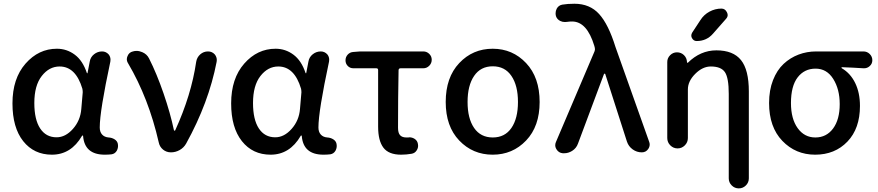

<svg xmlns="http://www.w3.org/2000/svg" viewBox="-20 -830 4785 1046"><path d="M262.7 12.7Q165 12.7 106.4 -61Q47.9 -134.8 47.9 -266.6Q47.9 -402.3 119.1 -483.4Q190.4 -564.5 290 -564.5Q343.8 -564.5 387.2 -532.2Q430.7 -500 453.1 -432.6Q454.1 -430.7 455.6 -430.7Q457 -430.7 457 -432.6L468.8 -494.1Q472.7 -518.6 492.2 -534.2Q511.7 -549.8 536.1 -549.8Q557.6 -549.8 572.3 -533.2Q582 -520.5 582 -504.9Q582 -500 581.1 -494.1Q523.4 -224.6 523.4 -135.7Q523.4 -111.3 536.1 -97.2Q548.8 -83 571.3 -81.1Q589.8 -80.1 604.5 -70.8Q619.1 -61.5 622.1 -45.9Q623 -40 623 -35.2Q623 -21.5 616.2 -8.8Q606.4 7.8 587.9 10.7Q570.3 12.7 550.8 12.7Q440.4 12.7 432.6 -89.8Q431.6 -91.8 429.7 -91.8Q427.7 -91.8 426.8 -89.8Q367.2 12.7 262.7 12.7ZM288.1 -82Q336.9 -82 377.4 -127.9Q418 -173.8 422.9 -236.3L430.7 -327.1Q430.7 -336.9 428.7 -346.7Q392.6 -467.8 304.7 -467.8Q248 -467.8 207.5 -416Q167 -364.3 167 -268.6Q167 -178.7 198.7 -130.4Q230.5 -82 288.1 -82Z M994.1 -47.9Q981.4 -25.4 959 -12.7Q936.5 0 911.1 0Q886.7 0 868.2 -15.1Q849.6 -30.3 844.7 -54.7Q790 -294.9 677.7 -485.4Q670.9 -496.1 670.9 -507.8Q670.9 -515.6 674.8 -524.4Q682.6 -544.9 704.1 -549.8Q713.9 -552.7 723.6 -552.7Q739.3 -552.7 754.9 -545.9Q780.3 -535.2 792 -511.7Q834 -428.7 871.1 -320.8Q908.2 -212.9 927.7 -120.1Q928.7 -118.2 931.2 -118.2Q933.6 -118.2 934.6 -120.1Q1022.5 -312.5 1048.8 -493.2Q1052.7 -517.6 1070.8 -533.7Q1088.9 -549.8 1113.3 -549.8Q1135.7 -549.8 1150.4 -533.2Q1161.1 -519.5 1161.1 -502.9Q1161.1 -498 1160.2 -493.2Q1117.2 -270.5 994.1 -47.9Z M1454.1 12.7Q1356.4 12.7 1297.9 -61Q1239.3 -134.8 1239.3 -266.6Q1239.3 -402.3 1310.5 -483.4Q1381.8 -564.5 1481.4 -564.5Q1535.2 -564.5 1578.6 -532.2Q1622.1 -500 1644.5 -432.6Q1645.5 -430.7 1647 -430.7Q1648.4 -430.7 1648.4 -432.6L1660.2 -494.1Q1664.1 -518.6 1683.6 -534.2Q1703.1 -549.8 1727.5 -549.8Q1749 -549.8 1763.7 -533.2Q1773.4 -520.5 1773.4 -504.9Q1773.4 -500 1772.5 -494.1Q1714.8 -224.6 1714.8 -135.7Q1714.8 -111.3 1727.5 -97.2Q1740.2 -83 1762.7 -81.1Q1781.2 -80.1 1795.9 -70.8Q1810.5 -61.5 1813.5 -45.9Q1814.5 -40 1814.5 -35.2Q1814.5 -21.5 1807.6 -8.8Q1797.9 7.8 1779.3 10.7Q1761.7 12.7 1742.2 12.7Q1631.8 12.7 1624 -89.8Q1623 -91.8 1621.1 -91.8Q1619.1 -91.8 1618.2 -89.8Q1558.6 12.7 1454.1 12.7ZM1479.5 -82Q1528.3 -82 1568.8 -127.9Q1609.4 -173.8 1614.3 -236.3L1622.1 -327.1Q1622.1 -336.9 1620.1 -346.7Q1584 -467.8 1496.1 -467.8Q1439.5 -467.8 1398.9 -416Q1358.4 -364.3 1358.4 -268.6Q1358.4 -178.7 1390.1 -130.4Q1421.9 -82 1479.5 -82Z M2165 12.7Q2097.7 12.7 2068.8 -25.4Q2040 -63.5 2040 -139.6V-448.2Q2040 -458 2030.3 -458H1905.3Q1886.7 -458 1874.5 -470.7Q1862.3 -483.4 1862.3 -501Q1862.3 -519.5 1874.5 -532.7Q1886.7 -545.9 1905.3 -546.9L1942.4 -549.8H2286.1Q2304.7 -549.8 2318.4 -536.6Q2332 -523.4 2332 -504.4Q2332 -485.4 2318.4 -471.7Q2304.7 -458 2286.1 -458H2162.1Q2152.3 -458 2151.4 -448.2Q2148.4 -298.8 2148.4 -133.8Q2148.4 -105.5 2159.7 -93.3Q2170.9 -81.1 2193.4 -81.1Q2199.2 -81.1 2205.1 -81.1Q2208 -82 2210 -82Q2225.6 -82 2239.3 -73.2Q2253.9 -63.5 2256.8 -45.9Q2257.8 -41 2257.8 -36.1Q2257.8 -22.5 2250 -10.7Q2240.2 4.9 2221.7 7.8Q2193.4 12.7 2165 12.7Z M2664.1 12.7Q2555.7 12.7 2481.9 -64.5Q2408.2 -141.6 2408.2 -274.4Q2408.2 -408.2 2481.9 -486.3Q2555.7 -564.5 2664.1 -564.5Q2772.5 -564.5 2846.2 -486.3Q2919.9 -408.2 2919.9 -274.4Q2919.9 -141.6 2846.2 -64.5Q2772.5 12.7 2664.1 12.7ZM2801.8 -274.4Q2801.8 -364.3 2766.1 -416.5Q2730.5 -468.8 2664.6 -468.8Q2598.6 -468.8 2563 -416.5Q2527.3 -364.3 2527.3 -274.4Q2527.3 -184.6 2563 -132.8Q2598.6 -81.1 2664.6 -81.1Q2730.5 -81.1 2766.1 -132.8Q2801.8 -184.6 2801.8 -274.4Z M3128.9 -47.9Q3120.1 -22.5 3096.7 -7.8Q3076.2 4.9 3053.7 4.9Q3049.8 4.9 3045.9 4.9Q3023.4 2.9 3011.7 -16.6Q3004.9 -27.3 3004.9 -39.1Q3004.9 -47.9 3008.8 -56.6L3218.8 -549.8Q3222.7 -558.6 3220.7 -568.4L3217.8 -580.1Q3177.7 -712.9 3096.7 -712.9Q3082 -712.9 3069.3 -710.9Q3063.5 -710 3057.6 -710Q3043.9 -710 3032.2 -715.8Q3014.6 -724.6 3008.8 -742.2Q3006.8 -750 3006.8 -757.8Q3006.8 -770.5 3012.7 -782.2Q3022.5 -800.8 3043 -804.7Q3071.3 -809.6 3109.4 -809.6Q3193.4 -809.6 3244.1 -753.4Q3294.9 -697.3 3333 -574.2L3516.6 -57.6Q3519.5 -49.8 3519.5 -43Q3519.5 -30.3 3511.7 -18.6Q3499 0 3476.6 0Q3449.2 0 3426.8 -16.1Q3404.3 -32.2 3395.5 -58.6L3277.3 -426.8Q3276.4 -428.7 3273.9 -428.7Q3271.5 -428.7 3270.5 -426.8Z M3795.9 -720.7Q3814.5 -750 3845.2 -766.6Q3876 -783.2 3910.2 -783.2Q3930.7 -783.2 3940.4 -762.7Q3944.3 -754.9 3944.3 -748Q3944.3 -737.3 3935.5 -727.5L3865.2 -647.5Q3830.1 -606.4 3775.4 -606.4Q3758.8 -606.4 3750 -622.1Q3746.1 -628.9 3746.1 -635.7Q3746.1 -644.5 3751 -652.3ZM4059.6 -332V141.6Q4059.6 164.1 4043.5 180.2Q4027.3 196.3 4004.9 196.3Q3982.4 196.3 3966.3 180.2Q3950.2 164.1 3950.2 141.6V-318.4Q3950.2 -406.2 3929.2 -437Q3908.2 -467.8 3852.5 -467.8Q3807.6 -467.8 3767.6 -427.7Q3727.5 -387.7 3727.5 -342.8V-78.1Q3727.5 -54.7 3710.9 -38.1Q3694.3 -21.5 3671.4 -21.5Q3648.4 -21.5 3631.8 -38.1Q3615.2 -54.7 3615.2 -78.1V-492.2Q3615.2 -513.7 3630.9 -529.3Q3646.5 -544.9 3668 -544.9Q3690.4 -544.9 3706.1 -529.8Q3721.7 -514.6 3722.7 -492.2V-490.2Q3722.7 -489.3 3724.1 -488.3Q3725.6 -487.3 3727.5 -488.3Q3795.9 -555.7 3882.8 -555.7Q3974.6 -555.7 4017.1 -502.4Q4059.6 -449.2 4059.6 -332Z M4420.9 12.7Q4314.5 12.7 4242.2 -62.5Q4169.9 -137.7 4169.9 -268.6Q4169.9 -338.9 4191.4 -393.6Q4212.9 -448.2 4249 -481.9Q4285.2 -515.6 4330.6 -532.7Q4376 -549.8 4426.8 -549.8H4683.6Q4704.1 -549.8 4718.3 -535.6Q4732.4 -521.5 4732.4 -502Q4732.4 -482.4 4717.8 -469.7Q4705.1 -458 4687.5 -458Q4686.5 -458 4684.6 -458Q4626 -461.9 4566.4 -463.9Q4564.5 -463.9 4564.5 -461.4Q4564.5 -459 4566.4 -458Q4613.3 -430.7 4639.2 -377.4Q4665 -324.2 4665 -252.9Q4665 -129.9 4596.7 -58.6Q4528.3 12.7 4420.9 12.7ZM4421.9 -81.1Q4482.4 -81.1 4518.6 -129.9Q4554.7 -178.7 4554.7 -262.7Q4554.7 -343.8 4519.5 -399.9Q4484.4 -456.1 4423.3 -456.1Q4362.3 -456.1 4325.7 -408.7Q4289.1 -361.3 4289.1 -268.6Q4289.1 -182.6 4325.7 -131.8Q4362.3 -81.1 4421.9 -81.1Z"/></svg>

Font: Gen Jyuu GothicX Medium
Style: Regular
Weight: 500
Designer: Ryoko NISHIZUKA (kana &amp; ideographs); Paul D. Hunt (Latin, Greek &amp; Cyrillic); Wenlong ZHANG (bopomofo); Sandoll C
Version: Version 1.058.20140828